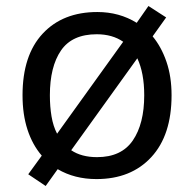

<svg xmlns="http://www.w3.org/2000/svg" viewBox="-20 -679 645 639"><path d="M551 -362Q551 -229 483.5 -156Q416 -83 301 -83Q228 -83 172 -116L132 -60L74 -99L119 -161Q88 -197 71.5 -247.5Q55 -298 55 -362Q55 -495 122 -567Q189 -639 304 -639Q377 -639 435 -603L474 -659L533 -621L488 -558Q517 -523 534 -473.5Q551 -424 551 -362ZM146 -362Q146 -324 151.5 -291.5Q157 -259 170 -234L390 -540Q354 -565 302 -565Q220 -565 183 -511Q146 -457 146 -362ZM460 -362Q460 -436 437 -485L217 -179Q251 -156 303 -156Q384 -156 422 -211.5Q460 -267 460 -362Z"/></svg>

Font: Noto Sans Kannada UI
Style: Regular
Weight: 400
Designer: Jelle Bosma - Monotype Design Team
Foundry: Monotype Imaging Inc.
Version: Version 2.005; ttfautohint (v1.8.4.7-5d5b)